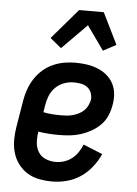

<svg xmlns="http://www.w3.org/2000/svg" viewBox="-54 -805 609 855"><g transform="rotate(5 250.0 -377.5)"><path d="M212 8Q182 8 153 2.5Q124 -3 100.5 -17.5Q77 -32 60 -54.5Q43 -77 35 -104.5Q27 -132 27 -161.5Q27 -191 32 -221L52 -341Q56 -366 65 -391Q74 -416 88.5 -438.5Q103 -461 123.5 -479Q144 -497 168.5 -508Q193 -519 218 -523.5Q243 -528 268 -528Q294 -528 319 -524.5Q344 -521 367 -512Q390 -503 408.5 -488Q427 -473 438.5 -452Q450 -431 452.5 -405.5Q455 -380 450 -354Q446 -330 436 -306.5Q426 -283 407.5 -264.5Q389 -246 366.5 -233.5Q344 -221 320.5 -213.5Q297 -206 272.5 -203.5Q248 -201 224 -201Q201 -201 177.5 -202.5Q154 -204 131 -208V-207Q127 -183 128.5 -159.5Q130 -136 141.5 -117Q153 -98 174.5 -89Q196 -80 220 -80Q238 -80 257 -86Q276 -92 291.5 -104Q307 -116 318.5 -133Q330 -150 337 -168L423 -133Q410 -103 388 -75Q366 -47 337.5 -28Q309 -9 276.5 -0.5Q244 8 212 8ZM225 -289Q238 -289 251 -290Q264 -291 277 -294.5Q290 -298 302.5 -304Q315 -310 325.5 -319.5Q336 -329 342.5 -342Q349 -355 352 -368Q354 -384 348.5 -399.5Q343 -415 330.5 -424.5Q318 -434 302 -437Q286 -440 269 -440Q247 -440 225.5 -432Q204 -424 187.5 -407.5Q171 -391 162.5 -369.5Q154 -348 151 -327L146 -296Q165 -292 185 -290.5Q205 -289 225 -289ZM199 -587 149 -628 265 -763H375L444 -623L386 -592L310 -699Z"/></g></svg>

Font: Iosevka Term Curly Semibold
Style: Italic
Weight: 600
Italic angle: -9°
Designer: Belleve Invis
Foundry: Belleve Invis
Version: Version 32.3.0